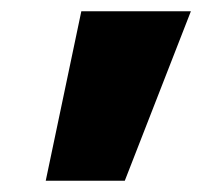

<svg xmlns="http://www.w3.org/2000/svg" viewBox="-20 -790 394 340"><path d="M318 -770 201 -470H61L124 -770Z"/></svg>

Font: Mplus 1p ExtraBold
Style: Regular
Weight: 800
Version: Version 1.061